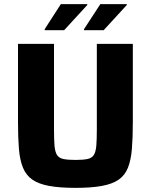

<svg xmlns="http://www.w3.org/2000/svg" viewBox="-20 -900 730 928"><path d="M345 8Q268 8 217 -1.5Q166 -11 136 -32Q106 -53 91 -89.5Q76 -126 71.5 -180.5Q67 -235 67 -310V-688H241V-273Q241 -225 243.5 -195.5Q246 -166 255.5 -151Q265 -136 286.5 -131.5Q308 -127 345 -127Q382 -127 403 -131.5Q424 -136 433.5 -151Q443 -166 445.5 -195.5Q448 -225 448 -273V-688H622V-310Q622 -235 617.5 -180.5Q613 -126 598.5 -89.5Q584 -53 554 -32Q524 -11 473 -1.5Q422 8 345 8ZM196 -754V-759L274 -880H402V-876L290 -754ZM386 -754V-759L465 -880H593V-876L481 -754Z"/></svg>

Font: Saira Thin
Style: Bold
Weight: 700
Version: Version 1.101